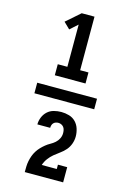

<svg xmlns="http://www.w3.org/2000/svg" viewBox="-147 -920 795 1160"><g transform="rotate(15 250.0 -340.0)"><path d="M154 -444V-513H214V-777L166 -734L127 -772L140 -783L214 -848H294V-513H346V-444ZM437 -307H63V-373H437ZM130 168Q130 150 130.5 132.5Q131 115 134.5 98Q138 81 144 64.5Q150 48 159.5 33Q169 18 181 5.5Q193 -7 206.5 -18Q220 -29 235.5 -37.5Q251 -46 264 -57.5Q277 -69 285 -85Q293 -101 293 -119Q293 -128 291 -138Q289 -148 283.5 -155.5Q278 -163 269 -167.5Q260 -172 250 -172Q242 -172 234 -169.5Q226 -167 220 -161Q214 -155 211.5 -146.5Q209 -138 209 -130H129Q129 -153 138 -175Q147 -197 164 -212.5Q181 -228 204 -234Q227 -240 250 -240Q275 -240 299 -233Q323 -226 340 -208.5Q357 -191 364.5 -167Q372 -143 372 -119Q372 -96 364 -73.5Q356 -51 341 -33.5Q326 -16 307 -2.5Q288 11 270.5 25.5Q253 40 239 59Q225 78 218 100H312V73H370V168Z"/></g></svg>

Font: Iosevka Gothic
Style: Bold
Weight: 700
Monospace: yes
Designer: Belleve Invis
Foundry: Belleve Invis
Version: Version 15.5.1; ttfautohint (v1.8.4)